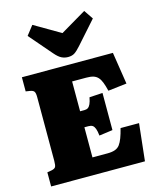

<svg xmlns="http://www.w3.org/2000/svg" viewBox="-142 -1097 972 1194"><g transform="rotate(-15 343.5 -500.5)"><path d="M36 0V-91L65 -96Q84 -100 90 -109.5Q96 -119 96 -149V-560Q96 -586 89 -595.5Q82 -605 62 -608L36 -612V-703H622L654 -497L534 -483Q526 -516 517.5 -538Q509 -560 497 -573Q485 -586 467.5 -591.5Q450 -597 422 -597H331V-405H359Q373 -405 382 -411Q391 -417 398 -432Q405 -447 410 -474L495 -479V-240L408 -228Q405 -257 399 -273Q393 -289 383.5 -295.5Q374 -302 357 -302H331V-108H428Q457 -108 476.5 -115Q496 -122 507.5 -137.5Q519 -153 528.5 -178Q538 -203 547 -239H666L640 0ZM347 -750Q325 -750 305.5 -759.5Q286 -769 262 -797L137 -942L183 -1001L351 -903L517 -1001L557 -942L429 -798Q405 -771 388.5 -760.5Q372 -750 347 -750Z"/></g></svg>

Font: Literata 18pt Black
Style: Regular
Weight: 900
Designer: Latin by Veronika Burian and Jose Scaglione. Greek by Irene Vlachou. Cyrillic by Vera Evstafieva.
Foundry: TypeTogether
Version: Version 3.103;gftools[0.9.29]